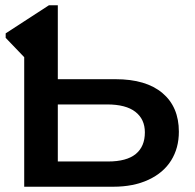

<svg xmlns="http://www.w3.org/2000/svg" viewBox="-20 -708 738 728"><path d="M658.2 -208.5Q658.2 -146.5 628.9 -99.6Q599.6 -52.7 543 -26.4Q486.3 0 409.7 0H71.8V-491.2L1.5 -564.5V-581.5L165.5 -688H199.2V-407.7H418Q533.7 -407.7 595.9 -355.2Q658.2 -302.7 658.2 -208.5ZM529.3 -206.1Q529.3 -255.9 493.4 -283.9Q457.5 -312 386.2 -312H199.2V-95.7H389.6Q460 -95.7 494.6 -124Q529.3 -152.3 529.3 -206.1Z"/></svg>

Font: Arimo SemiBold
Style: Regular
Weight: 600
Designer: Steve Matteson
Foundry: Monotype Imaging Inc.
Version: Version 1.33